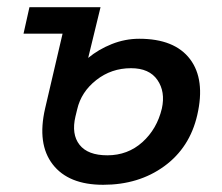

<svg xmlns="http://www.w3.org/2000/svg" viewBox="-20 -508 622 538"><path d="M269 9.8Q171.9 9.8 127.7 -47.4Q83.5 -104.5 106.4 -204.1L155.3 -413.6H45.9L62.5 -487.8H261.7L227.1 -345.7Q255.9 -369.6 293.2 -384.5Q330.6 -399.4 370.1 -399.4Q469.2 -399.4 512.5 -342.3Q555.7 -285.2 532.7 -185.5Q511.7 -94.2 440.2 -42.2Q368.7 9.8 269 9.8ZM280.8 -72.8Q337.9 -72.8 378.9 -109.6Q419.9 -146.5 433.6 -204.1Q443.8 -251 421.1 -283.9Q398.4 -316.9 347.2 -316.9Q292 -316.9 249.8 -283.7Q207.5 -250.5 196.3 -201.7L191.4 -181.6Q179.7 -131.8 202.9 -102.3Q226.1 -72.8 280.8 -72.8Z"/></svg>

Font: HK Grotesk Medium Italic
Style: Regular
Weight: 500
Italic angle: -13°
Designer: Alfredo Marco Pradil and Stefan Peev
Foundry: Hanken Design Co.
Version: Version 1.000;PS 001.000;hotconv 1.0.88;makeotf.lib2.5.64775